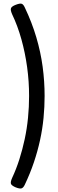

<svg xmlns="http://www.w3.org/2000/svg" viewBox="-20 -976 326 1076"><path d="M48 21Q71 -28 88.5 -83Q106 -138 118.5 -196.5Q131 -255 137 -316Q143 -377 143 -438Q143 -520 132 -600Q121 -680 100 -755.5Q79 -831 48 -896Q37 -921 42 -931Q47 -941 68 -949Q91 -958 101 -955Q111 -952 119 -934Q159 -850 183.5 -767Q208 -684 219 -602Q230 -520 230 -438Q230 -377 224 -315Q218 -253 204.5 -191Q191 -129 170 -66.5Q149 -4 119 59Q111 76 101 79.5Q91 83 68 74Q47 65 42 55.5Q37 46 48 21Z"/></svg>

Font: Playwrite AT
Style: Regular
Weight: 400
Designer: Veronika Burian, José Scaglione
Foundry: TypeTogether
Version: Version 1.002